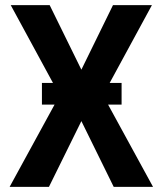

<svg xmlns="http://www.w3.org/2000/svg" viewBox="-20 -731 635 751"><path d="M174.3 -710.9 298.3 -458.5 421.9 -710.9H574.2L382.8 -358.4L578.6 0H424.8L298.3 -257.3L171.4 0H17.6L213.4 -358.4L22 -710.9ZM455.6 -406.7V-321.8H144V-406.7Z"/></svg>

Font: Roboto SemiCondensed SemiBold
Style: Regular
Weight: 600
Width: 4
Designer: Christian Robertson
Foundry: Google
Version: Version 3.009; 2024